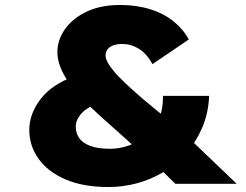

<svg xmlns="http://www.w3.org/2000/svg" viewBox="-20 -740 991 773"><path d="M686 0 629 -56 540 -133 389 -268Q342 -310 308 -346Q274 -382 253 -413.5Q232 -445 221.5 -474Q211 -503 211 -530Q211 -579 241.5 -622.5Q272 -666 328.5 -693Q385 -720 464 -720Q530 -720 585.5 -702.5Q641 -685 680 -653Q719 -621 740 -581L594 -482Q570 -525 538.5 -544Q507 -563 473 -563Q453 -563 437.5 -558Q422 -553 413.5 -542Q405 -531 405 -516Q405 -501 420 -478Q435 -455 459 -430.5Q483 -406 509 -382.5Q535 -359 556 -341L670 -247L751 -174L933 0ZM417 13Q314 13 243 -18Q172 -49 135 -101Q98 -153 98 -217Q98 -281 142.5 -340Q187 -399 279 -433L396 -330Q338 -314 311.5 -287Q285 -260 285 -229Q285 -204 299 -184Q313 -164 343.5 -152.5Q374 -141 425 -141Q459 -141 496.5 -153.5Q534 -166 566.5 -191.5Q599 -217 618 -257.5Q637 -298 636 -354H822Q819 -283 793.5 -224.5Q768 -166 728 -121.5Q688 -77 637.5 -47Q587 -17 531 -2Q475 13 417 13Z"/></svg>

Font: Lexend Giga ExtraBold
Style: Regular
Weight: 800
Designer: Bonnie Shaver-Troup, Thomas Jockin
Foundry: Lexend
Version: Version 1.007